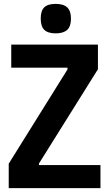

<svg xmlns="http://www.w3.org/2000/svg" viewBox="-20 -970 563 990"><path d="M267 -798Q227 -798 208.5 -816Q190 -834 190 -874Q190 -915 208.5 -932.5Q227 -950 267 -950Q307 -950 326.5 -932Q346 -914 346 -874Q346 -834 326.5 -816Q307 -798 267 -798ZM25 -126 328 -612V-621H38V-740H485V-613L181 -127V-119H498V0H25Z"/></svg>

Font: Encode Sans Compressed
Style: Bold
Weight: 700
Designer: Pablo Impallari, Andres Torresi
Foundry: Pablo Impallari, Andres Torresi
Version: Version 1.000; ttfautohint (v1.00) -l 8 -r 50 -G 200 -x 14 -